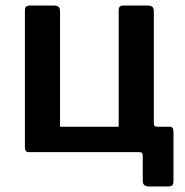

<svg xmlns="http://www.w3.org/2000/svg" viewBox="-20 -550 667 694"><path d="M84 0Q70 0 70 -17V-512Q70 -522 74 -526Q78 -530 89 -530H173Q186 -530 191.5 -525.5Q197 -521 197 -508V-92H409V-512Q409 -522 413 -526Q417 -530 428 -530H512Q525 -530 530.5 -525.5Q536 -521 536 -508V-16Q536 0 522 0ZM519 124Q496 124 496 104V11Q496 0 484 0H438V-92H536V-103Q536 -92 548 -92H593Q607 -92 607 -75V106Q607 115 603 119.5Q599 124 588 124Z"/></svg>

Font: Libre Franklin SemiBold
Style: Regular
Weight: 600
Designer: Pablo Impallari, Rodrigo Fuenzalida, Nhung Nguyen
Foundry: Impallari Type
Version: Version 3.000